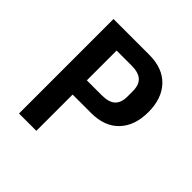

<svg xmlns="http://www.w3.org/2000/svg" viewBox="-181 -850 1003 1003"><g transform="rotate(45 320.0 -349.0)"><path d="M101 0V-698H365Q465 -698 519.5 -640.5Q574 -583 574 -483Q574 -383 519.5 -325.5Q465 -268 365 -268H229V0ZM339 -373Q391 -373 415 -395Q439 -417 439 -464V-502Q439 -549 415 -571Q391 -593 339 -593H229V-373Z"/></g></svg>

Font: Writer SemiBold
Style: Regular
Weight: 600
Monospace: yes
Designer: Mike Abbink, Paul van der Laan, Pieter van Rosmalen
Foundry: Bold Monday
Version: Version 2.001 2020